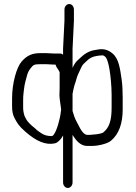

<svg xmlns="http://www.w3.org/2000/svg" viewBox="-20 -733 678 954"><path d="M249.6 -467 210.3 -469H180.1C140.8 -469 114.1 -457.9 87.3 -427.1C62.8 -399 40 -320.9 40 -244.2V-203.9C40 -180.9 43.8 -161.4 52.5 -145.7C65.4 -122.3 71.2 -109.2 105.6 -79C159.6 -31.7 206.4 -10.7 252.7 -20.7C262.6 -22.8 271.2 -30.5 280.9 -41.3L281.1 -41.6L281.4 -41.9C285.9 -47.7 288.8 -52 293.4 -59.9V173.5C293.4 188.5 304.1 201 316.9 201C329.8 201 340.5 188.5 340.5 173.5V-62.7C341.5 -60.9 345 -55.6 347.1 -52.7C365.5 -24.7 387.4 -8 411.9 -8H439.4C464.9 -8 512.3 -17.7 531.4 -33.7C571.1 -66.7 589.6 -119.8 589.6 -189.6V-248.4C589.6 -284.2 587.9 -313.7 584.5 -337.3C576.8 -389.6 571 -442.4 538.2 -468C518.9 -484.7 495.2 -491.7 469.1 -487.3C464.2 -486.4 459.2 -485.5 455.1 -484.9C429.3 -481.9 405 -469.9 383.7 -449.7C379.4 -445.6 373.5 -440.2 366.1 -433.8C356.7 -425.7 349 -414.1 341.7 -398.3L340.5 -395.5V-490.1L347.3 -630.1V-685.5C347.3 -699.9 337.7 -713 324.2 -713C311.4 -713 300.3 -701.1 300.3 -685.5V-630.9L293.4 -491.9V-461.3C289.7 -464.4 284.8 -467 279.3 -467ZM256.2 -412C256.6 -409.1 259 -402 261.8 -398.3C271 -385.8 275.7 -376.4 276.3 -374.1V-291.5C276.3 -286 276 -277.8 275.4 -267.3C274.7 -253.6 277.5 -230.6 283.8 -189.7C283.6 -188.5 282.8 -182.9 282.4 -178.5C278.6 -141.5 262 -82.3 246.4 -63.1C241.2 -56.9 238.1 -56.4 235.7 -56.8L234.9 -57H234C214.5 -57 198.1 -62 184.3 -71.7C171.6 -80.7 166.7 -82.9 154.9 -94.7L154.5 -95.1L154.1 -95.4C129.2 -114.6 114.4 -131.2 108.8 -143.2C106.7 -147.9 105.5 -150.3 102 -156.6C97.4 -170.8 95 -184.7 95 -197.5V-235.5C95 -248.4 95.6 -259.9 96.9 -269.9C102 -310.7 99.9 -305.6 114.6 -359.2C118 -372 123.6 -383.1 131.2 -392.8C145.7 -411.3 150.1 -414 180.1 -414H209.8L249.1 -412ZM413.2 -63C402.3 -63 388.1 -74.1 372.4 -106.2C368.8 -113.5 364.6 -121.5 359.7 -130.3C352.1 -143.9 345.6 -163.8 340.5 -181.5V-267C341.1 -270 342.8 -278.3 345.2 -290.2C349.9 -313.6 354.5 -319.3 360.1 -342C364.4 -359.2 374.7 -376.7 383.5 -397.3C391 -414.8 398.9 -417.7 412.9 -432C425.1 -444.3 440.9 -452.1 461.1 -455.1L475.7 -457.1C480.4 -457.7 485.4 -458 490.6 -458C491.4 -458 495.9 -456.9 503.2 -450.8C514.3 -442 528.3 -391.7 533.6 -296.8C534.3 -285 534.6 -273.3 534.6 -261.5V-199.5C534.6 -134.2 523.6 -99.5 492.7 -74.5C490.4 -72.6 478.2 -68.2 459.6 -65.9L427.7 -63Z"/></svg>

Font: MewTooHand
Style: BdCond
Weight: 400
Designer: Mew Too, Robert Jablonski
Version: Version 0.77